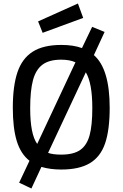

<svg xmlns="http://www.w3.org/2000/svg" viewBox="-20 -955 698 1094"><path d="M53 0ZM89 86 148 -39Q98 -78 75.5 -151.5Q53 -225 53 -341Q53 -465 79.5 -543.5Q106 -622 166.5 -660.5Q227 -699 329 -699Q399 -699 447 -681L505 -802L576 -773L515 -641Q605 -563 605 -341Q605 -215 579 -138.5Q553 -62 492.5 -25.5Q432 11 329 11Q266 11 216 -4L159 119ZM410 -600Q377 -615 329 -615Q260 -615 222 -586.5Q184 -558 168 -498.5Q152 -439 152 -338Q152 -190 192 -135ZM506 -340Q506 -481 469 -543L254 -84Q281 -74 329 -74Q399 -74 437 -100.5Q475 -127 490.5 -184Q506 -241 506 -340ZM197 -833 424 -935 454 -853 223 -768Z"/></svg>

Font: Cairo SemiBold
Style: Regular
Weight: 600
Designer: Mohamed Gaber, the designers of Titillium
Foundry: Kief Type Foundry
Version: Version 2.009; ttfautohint (v1.5.33-1714) -l 8 -r 50 -G 200 